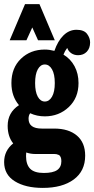

<svg xmlns="http://www.w3.org/2000/svg" viewBox="-20 -751 456 929"><path d="M164.1 -556.2 136.2 -618.2 107.9 -556.2H26.9L101.1 -731H170.9L245.1 -556.2ZM357.9 -483.9Q338.9 -483.9 325 -493.4Q311 -502.9 305.2 -519Q293.5 -503.9 287.1 -486.8Q321.3 -466.3 340.6 -430.7Q359.9 -395 359.9 -349.1Q359.9 -277.3 312.5 -232.7Q265.1 -188 196.8 -188Q158.7 -188 126 -203.1Q118.2 -192.9 118.2 -176.8Q118.2 -128.9 182.1 -128.9H242.2Q312 -128.9 352.1 -95Q392.1 -61 392.1 2Q392.1 76.7 336.9 117.4Q281.7 158.2 187 158.2Q103.5 158.2 51.8 126.2Q0 94.2 0 33.2Q0 -22 43.9 -57.1Q17.1 -90.3 17.1 -142.1Q17.1 -206.5 71.8 -242.2Q35.2 -285.2 35.2 -349.1Q35.2 -422.4 81.3 -466.8Q127.4 -511.2 196.8 -511.2Q218.8 -511.2 243.2 -504.9Q259.8 -553.2 287.4 -580.1Q314.9 -606.9 350.1 -606.9Q386.2 -606.9 401.1 -587.2Q416 -567.4 416 -545.9Q416 -517.6 399.9 -500.7Q383.8 -483.9 357.9 -483.9ZM196.8 -259.8Q218.3 -259.8 231.7 -283.2Q245.1 -306.6 245.1 -349.1Q245.1 -392.1 231.7 -415.5Q218.3 -439 196.8 -439Q175.8 -439 162.8 -415.5Q149.9 -392.1 149.9 -349.1Q149.9 -306.6 162.8 -283.2Q175.8 -259.8 196.8 -259.8ZM242.2 -5.9H149.9Q127.9 -5.9 106.9 -13.2Q106 -8.3 106 3.9Q106 45.4 126.2 65.7Q146.5 85.9 191.9 85.9Q236.3 85.9 256.6 71.8Q276.9 57.6 276.9 28.8Q276.9 16.6 273.4 8.8Q270 1 263.4 -1.7Q256.8 -4.4 252.9 -5.1Q249 -5.9 242.2 -5.9Z"/></svg>

Font: Margherita Black
Style: Regular
Weight: 900
Designer: James Puckett
Foundry: Dunwich Type Founders
Version: Version 1.008;hotconv 1.0.109;makeotfexe 2.5.65596